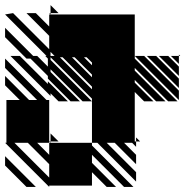

<svg xmlns="http://www.w3.org/2000/svg" viewBox="-25 -723 722 748"><path d="M166.7 5.2 -5.2 -166.7H0V-333.3H52.1L-5.2 -390.6V-427.1L88.5 -333.3H119.8L-5.2 -458.3V-494.8L156.2 -333.3H166.7V-171.9H171.9V-166.7L166.7 -171.9V-166.7H333.3V-156.2L494.8 5.2H458.3L333.3 -119.8V-88.5L427.1 5.2H390.6L333.3 -52.1V0H166.7ZM78.1 5.2 -5.2 -78.1V-114.6L114.6 5.2ZM671.9 -474 640.6 -505.2H671.9ZM671.9 -427.1 593.8 -505.2H630.2L671.9 -463.5ZM671.9 -380.2 546.9 -505.2H583.3L671.9 -416.7ZM500 -505.2V-494.8L666.7 -328.1H630.2L500 -458.3V-447.9L619.8 -328.1H583.3L500 -411.5V-401L572.9 -328.1H536.5L500 -364.6V-171.9H505.2V-151L489.6 -166.7H458.3L505.2 -119.8V-83.3L421.9 -166.7H390.6L505.2 -52.1V-15.6L354.2 -166.7H333.3V-328.1H296.9L171.9 -453.1V-442.7L286.5 -328.1H250L161.5 -416.7V-427.1L93.8 -494.8H78.1L-5.2 -578.1V-614.6L104.2 -505.2H119.8L161.5 -463.5V-494.8L151 -505.2H156.2L-5.2 -666.7L26 -671.9L166.7 -531.2V-583.3L78.1 -671.9H114.6L166.7 -619.8V-666.7H171.9L166.7 -671.9H171.9V-666.7H500V-505.2H536.5L671.9 -369.8V-333.3ZM171.9 -349 15.6 -505.2H52.1L161.5 -395.8V-406.2L239.6 -328.1H203.1L171.9 -359.4ZM505.2 -171.9H520.8L505.2 -187.5ZM171.9 -171.9H203.1L171.9 -203.1ZM671.9 -505.2H677.1L671.9 -510.4ZM333.3 -328.1V-338.5L171.9 -500V-489.6ZM171.9 -505.2H187.5L171.9 -520.8ZM171.9 -671.9H203.1L171.9 -703.1ZM166.7 -31.2V-83.3L83.3 -166.7H31.2ZM166.7 -119.8V-166.7H119.8ZM333.3 -375V-385.4L218.8 -500H208.3ZM333.3 -421.9V-432.3L265.6 -500H255.2ZM333.3 -468.8V-479.2L312.5 -500H302.1Z"/></svg>

Font: 0xA000-Monochrome
Style: Monochrome
Weight: 400
Version: Version 0.1